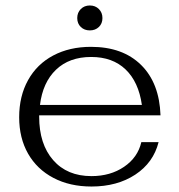

<svg xmlns="http://www.w3.org/2000/svg" viewBox="-20 -671 655 701"><path d="M496 -152H559Q540 -77 474 -33.5Q408 10 314 10Q235 10 175 -21.5Q115 -53 82.5 -110Q50 -167 50 -243Q50 -320 82.5 -378.5Q115 -437 174.5 -468.5Q234 -500 312 -500Q428 -500 495 -434Q562 -368 566 -250H123V-245Q123 -145 174 -86.5Q225 -28 314 -28Q383 -28 433 -62Q483 -96 496 -152ZM126 -288H498Q486 -372 438.5 -417.5Q391 -463 313 -463Q233 -463 184.5 -416.5Q136 -370 126 -288ZM262 -605Q262 -625 275 -638Q288 -651 308 -651Q328 -651 341 -638Q354 -625 354 -605Q354 -585 341 -572.5Q328 -560 308 -560Q288 -560 275 -572.5Q262 -585 262 -605Z"/></svg>

Font: Fahkwang Light
Style: Regular
Weight: 300
Version: Version 1.000; ttfautohint (v1.6)